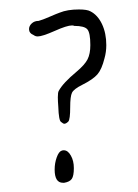

<svg xmlns="http://www.w3.org/2000/svg" viewBox="-20 -527 294 410"><path d="M133.8 -472.7Q136.7 -472.7 138.7 -471.7Q160.2 -471.7 166.5 -464.4Q172.9 -457 172.9 -430.7Q172.9 -412.1 167 -400.4Q161.1 -388.7 143.6 -374Q114.3 -349.6 105.5 -333Q103.5 -330.1 103.5 -319.3Q103.5 -311.5 104.5 -298.8Q105.5 -269.5 110.4 -266.6Q115.2 -262.7 117.2 -262.7Q121.1 -262.7 126 -267.6Q129.9 -272.5 129.9 -297.9Q129.9 -321.3 133.8 -329.1Q137.7 -336.9 155.3 -345.7Q178.7 -357.4 188 -368.2Q197.3 -378.9 203.1 -402.3Q207 -416 207 -430.7Q207 -456.1 197.8 -475.6Q188.5 -495.1 172.9 -502.9Q166 -506.8 148.4 -506.8Q124 -506.8 107.4 -500Q101.6 -498 85.9 -491.2Q70.3 -484.4 62.5 -482.4Q53.7 -482.4 47.9 -477.1Q42 -471.7 42 -464.8Q42 -456.1 51.8 -452.1Q55.7 -449.2 60.5 -449.2Q70.3 -449.2 96.7 -460.9Q123 -472.7 133.8 -472.7ZM116.2 -206.1Q113.3 -206.1 111.3 -205.1Q105.5 -203.1 101.1 -190.9Q96.7 -178.7 96.7 -165Q96.7 -136.7 114.3 -136.7Q115.2 -136.7 117.2 -136.7Q128.9 -138.7 133.3 -145Q137.7 -151.4 137.7 -168Q137.7 -183.6 131.3 -194.8Q125 -206.1 116.2 -206.1Z"/></svg>

Font: 辰宇落雁體 Thin
Style: Regular
Weight: 100
Designer: Written by Liu, Wei-Chen; Created by Wang, Li-Yu.
Foundry: New Value
Version: Version 1.000